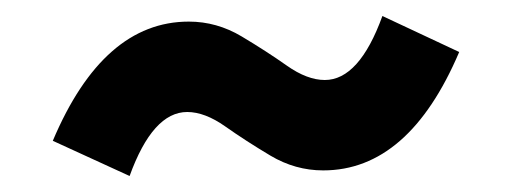

<svg xmlns="http://www.w3.org/2000/svg" viewBox="-20 -450 640 240"><path d="M384 -237Q349 -237 318 -255.5Q287 -274 261.5 -292Q236 -310 214 -310Q171 -310 142 -230L46 -274Q109 -423 216 -423Q251 -423 282 -404.5Q313 -386 338.5 -368Q364 -350 386 -350Q429 -350 458 -430L554 -385Q491 -237 384 -237Z"/></svg>

Font: TypoPRO Source Code Pro
Style: Italic
Weight: 900
Italic angle: -11°
Monospace: yes
Designer: Paul D. Hunt, Teo Tuominen
Foundry: Adobe Systems Incorporated
Version: Version 1.030;PS 1.0;hotconv 1.0.84;makeotf.lib2.5.63406